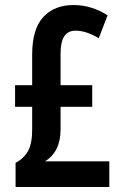

<svg xmlns="http://www.w3.org/2000/svg" viewBox="-20 -744 489 764"><path d="M272 -724Q309 -724 343 -713.5Q377 -703 408 -683L373 -592Q323 -622 280 -622Q251 -622 236 -600Q221 -578 221 -530V-405H347V-319H221V-229Q221 -140 159 -102H415V0H42V-96Q76 -114 92 -144Q108 -174 108 -228V-319H40V-405H108V-526Q108 -629 152.5 -676.5Q197 -724 272 -724Z"/></svg>

Font: Noto Sans Telugu ExtraCondensed SemiBold
Style: Regular
Weight: 600
Width: 2
Designer: Jelle Bosma - Monotype Design Team
Foundry: Monotype Imaging Inc.
Version: Version 2.005; ttfautohint (v1.8.4.7-5d5b)